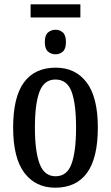

<svg xmlns="http://www.w3.org/2000/svg" viewBox="-20 -861 515 891"><path d="M122 -780V-841H353V-780ZM238 -609Q218 -609 203 -621.5Q188 -634 188 -666Q188 -698 203 -710.5Q218 -723 238 -723Q257 -723 271.5 -710.5Q286 -698 286 -666Q286 -634 271.5 -621.5Q257 -609 238 -609ZM236 10Q145 10 93 -59Q41 -128 41 -269Q41 -410 91 -478.5Q141 -547 239 -547Q330 -547 382 -478.5Q434 -410 434 -269Q434 -128 384 -59Q334 10 236 10ZM238 -43Q291 -43 312 -100.5Q333 -158 333 -269Q333 -380 312 -436Q291 -492 237 -492Q185 -492 163.5 -436Q142 -380 142 -269Q142 -158 164 -100.5Q186 -43 238 -43Z"/></svg>

Font: Noto Serif ExtraCondensed Medium
Style: Regular
Weight: 500
Width: 2
Designer: Monotype Design Team
Foundry: Monotype Imaging Inc.
Version: Version 2.015